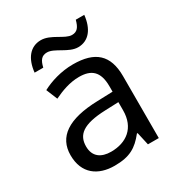

<svg xmlns="http://www.w3.org/2000/svg" viewBox="-176 -853 913 980"><g transform="rotate(-30 280.5 -362.5)"><path d="M98 -606H149C158 -645 172 -664 204 -664C248 -664 300 -607 356 -607C419 -607 457 -657 465 -735H415C405 -696 391 -677 360 -677C318 -677 267 -734 208 -734C145 -734 106 -685 98 -606ZM288 -545C218 -545 152 -524 105 -499L132 -433C176 -454 227 -474 283 -474C353 -474 394 -444 394 -355V-323L303 -320C128 -315 46 -256 46 -149C46 -40 118 10 215 10C305 10 348 -17 395 -76H399L416 0H480V-365C480 -490 418 -545 288 -545ZM314 -259 393 -262V-214C393 -110 325 -61 235 -61C177 -61 137 -88 137 -148C137 -216 180 -254 314 -259Z"/></g></svg>

Font: Noto Sans Tifinagh Agraw Imazighen
Style: Regular
Weight: 400
Designer: JamraPatel
Foundry: JamraPatel LLC
Version: Version 2.006